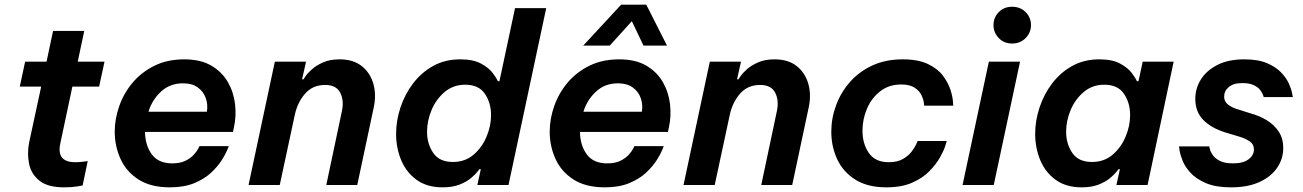

<svg xmlns="http://www.w3.org/2000/svg" viewBox="-20 -795 5597 825"><path d="M256 10Q185 10 149.5 -18.5Q114 -47 105 -91Q96 -135 105 -182L157 -423H65L88 -530H180L208 -662H342L314 -530H429L406 -423H291L239 -178Q222 -98 303 -98Q323 -98 340 -100.5Q357 -103 357 -103L335 2Q335 2 312 6Q289 10 256 10Z M710 10Q628 10 575.5 -23.5Q523 -57 498 -112Q473 -167 473 -229Q473 -284 492.5 -339.5Q512 -395 550 -440Q588 -485 643.5 -512.5Q699 -540 772 -540Q842 -540 888 -513Q934 -486 959 -442.5Q984 -399 990 -347.5Q996 -296 985 -247L981 -228H603Q604 -170 632.5 -131.5Q661 -93 720 -93Q754 -93 776.5 -104Q799 -115 812.5 -130Q826 -145 831.5 -156Q837 -167 837 -167H963Q963 -167 956 -149.5Q949 -132 932 -105.5Q915 -79 886.5 -52.5Q858 -26 814.5 -8Q771 10 710 10ZM618 -315H869Q874 -346 864 -374Q854 -402 829.5 -419.5Q805 -437 766 -437Q710 -437 671.5 -401Q633 -365 618 -315Z M1048 0 1161 -530H1295L1278 -454H1284Q1284 -454 1292.5 -467Q1301 -480 1320 -497Q1339 -514 1368.5 -527Q1398 -540 1439 -540Q1498 -540 1534.5 -511Q1571 -482 1584.5 -434Q1598 -386 1585 -329L1515 0H1382L1449 -317Q1459 -363 1442 -396.5Q1425 -430 1377 -430Q1323 -430 1290 -391.5Q1257 -353 1246 -298L1182 0Z M1882 10Q1815 10 1770.5 -22Q1726 -54 1704 -106.5Q1682 -159 1682 -220Q1682 -276 1700.5 -332.5Q1719 -389 1754.5 -436Q1790 -483 1841 -511.5Q1892 -540 1958 -540Q2013 -540 2046.5 -522Q2080 -504 2097 -481.5Q2114 -459 2119 -446H2126L2193 -760H2327L2165 0H2031L2046 -68H2040Q2040 -68 2031 -56.5Q2022 -45 2003.5 -29.5Q1985 -14 1955 -2Q1925 10 1882 10ZM1926 -99Q1978 -99 2014.5 -130Q2051 -161 2070.5 -207.5Q2090 -254 2090 -300Q2090 -353 2063.5 -392Q2037 -431 1979 -431Q1928 -431 1891 -400Q1854 -369 1834.5 -322.5Q1815 -276 1815 -229Q1815 -177 1841.5 -138Q1868 -99 1926 -99Z M2486 -599 2649 -775H2757L2846 -599H2745L2695 -704L2600 -599ZM2579 10Q2497 10 2444.5 -23.5Q2392 -57 2367 -112Q2342 -167 2342 -229Q2342 -284 2361.5 -339.5Q2381 -395 2419 -440Q2457 -485 2512.5 -512.5Q2568 -540 2641 -540Q2711 -540 2757 -513Q2803 -486 2828 -442.5Q2853 -399 2859 -347.5Q2865 -296 2854 -247L2850 -228H2472Q2473 -170 2501.5 -131.5Q2530 -93 2589 -93Q2623 -93 2645.5 -104Q2668 -115 2681.5 -130Q2695 -145 2700.5 -156Q2706 -167 2706 -167H2832Q2832 -167 2825 -149.5Q2818 -132 2801 -105.5Q2784 -79 2755.5 -52.5Q2727 -26 2683.5 -8Q2640 10 2579 10ZM2487 -315H2738Q2743 -346 2733 -374Q2723 -402 2698.5 -419.5Q2674 -437 2635 -437Q2579 -437 2540.5 -401Q2502 -365 2487 -315Z M2917 0 3030 -530H3164L3147 -454H3153Q3153 -454 3161.5 -467Q3170 -480 3189 -497Q3208 -514 3237.5 -527Q3267 -540 3308 -540Q3367 -540 3403.5 -511Q3440 -482 3453.5 -434Q3467 -386 3454 -329L3384 0H3251L3318 -317Q3328 -363 3311 -396.5Q3294 -430 3246 -430Q3192 -430 3159 -391.5Q3126 -353 3115 -298L3051 0Z M3789 10Q3708 10 3655.5 -23Q3603 -56 3577.5 -110.5Q3552 -165 3552 -229Q3552 -287 3572.5 -342.5Q3593 -398 3632 -442.5Q3671 -487 3728 -513.5Q3785 -540 3859 -540Q3925 -540 3967 -520Q4009 -500 4031.5 -470Q4054 -440 4063.5 -410.5Q4073 -381 4074.5 -361Q4076 -341 4076 -341H3951Q3951 -341 3949.5 -354.5Q3948 -368 3939.5 -386Q3931 -404 3910.5 -418Q3890 -432 3852 -432Q3800 -432 3762.5 -403Q3725 -374 3705.5 -328.5Q3686 -283 3686 -233Q3686 -177 3713.5 -137.5Q3741 -98 3799 -98Q3836 -98 3860 -112Q3884 -126 3897.5 -144Q3911 -162 3917 -175.5Q3923 -189 3923 -189H4048Q4048 -189 4042 -169Q4036 -149 4019.5 -119.5Q4003 -90 3974 -60Q3945 -30 3899.5 -10Q3854 10 3789 10Z M4329 -608Q4294 -608 4271.5 -631.5Q4249 -655 4249 -687Q4249 -720 4271.5 -743Q4294 -766 4329 -766Q4364 -766 4387 -743Q4410 -720 4410 -687Q4410 -655 4387 -631.5Q4364 -608 4329 -608ZM4116 0 4229 -530H4363L4250 0Z M4704 -540Q4759 -540 4792.5 -522Q4826 -504 4843 -481.5Q4860 -459 4865 -446H4872L4890 -530H5023L4911 0H4777L4792 -68H4786Q4786 -68 4777 -56.5Q4768 -45 4749.5 -29.5Q4731 -14 4701 -2Q4671 10 4628 10Q4561 10 4516.5 -22Q4472 -54 4450 -106.5Q4428 -159 4428 -220Q4428 -276 4446.5 -332.5Q4465 -389 4500.5 -436Q4536 -483 4587 -511.5Q4638 -540 4704 -540ZM4725 -431Q4674 -431 4637 -400Q4600 -369 4580.5 -322.5Q4561 -276 4561 -229Q4561 -177 4587.5 -138Q4614 -99 4672 -99Q4724 -99 4760.5 -130Q4797 -161 4816.5 -207.5Q4836 -254 4836 -300Q4836 -353 4809.5 -392Q4783 -431 4725 -431Z M5270 10Q5204 10 5162 -8Q5120 -26 5096 -52Q5072 -78 5061.5 -104.5Q5051 -131 5048.5 -148.5Q5046 -166 5046 -166H5176Q5176 -166 5178.5 -155Q5181 -144 5190.5 -129.5Q5200 -115 5221 -104Q5242 -93 5278 -93Q5322 -93 5345 -110.5Q5368 -128 5368 -153Q5368 -175 5350.5 -187Q5333 -199 5308 -207L5245 -226Q5184 -245 5150 -280Q5116 -315 5116 -370Q5116 -415 5140 -453.5Q5164 -492 5211 -516Q5258 -540 5326 -540Q5386 -540 5424.5 -523.5Q5463 -507 5485.5 -483Q5508 -459 5518.5 -435Q5529 -411 5532 -394.5Q5535 -378 5535 -378H5410Q5410 -378 5407 -387Q5404 -396 5395 -408Q5386 -420 5367.5 -429Q5349 -438 5318 -438Q5280 -438 5260 -421Q5240 -404 5240 -380Q5240 -360 5254.5 -347.5Q5269 -335 5293 -327L5353 -308Q5391 -298 5423 -278.5Q5455 -259 5474.5 -229.5Q5494 -200 5494 -159Q5494 -113 5468 -74.5Q5442 -36 5392 -13Q5342 10 5270 10Z"/></svg>

Font: Be Vietnam Pro SemiBold
Style: Italic
Weight: 600
Italic angle: -12°
Designer: Lam Bao, Tony Le, Vietanh Nguyen
Foundry: Yellow Type Foundry
Version: Version 1.002; ttfautohint (v1.8.3)